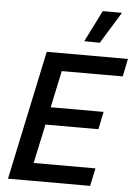

<svg xmlns="http://www.w3.org/2000/svg" viewBox="-64 -1047 774 1095"><g transform="rotate(5 323.0 -499.5)"><path d="M478 -818 389 -819 479 -999H589ZM24 0 181 -740H646L625 -638H276L231 -427H534L513 -326H210L162 -102H516L494 0Z"/></g></svg>

Font: Be Vietnam Pro Medium
Style: Italic
Weight: 500
Italic angle: -12°
Designer: Lam Bao, Tony Le, Vietanh Nguyen
Foundry: Yellow Type Foundry
Version: Version 1.002; ttfautohint (v1.8.3)